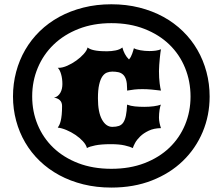

<svg xmlns="http://www.w3.org/2000/svg" viewBox="-20 -788 1037 894"><path d="M40.5 -338.9Q40.5 -398.4 55.2 -453.4Q69.8 -508.3 97.4 -555.9Q125 -603.5 165 -642.6Q205.1 -681.6 256.1 -709.5Q307.1 -737.3 368.2 -752.7Q429.2 -768.1 498.5 -768.1Q567.9 -768.1 628.9 -752.7Q689.9 -737.3 740.7 -709.5Q791.5 -681.6 831.5 -642.6Q871.6 -603.5 899.2 -555.7Q926.8 -507.8 941.4 -452.9Q956.1 -397.9 956.1 -338.4Q956.1 -250.5 923.6 -173.3Q891.1 -96.2 831.5 -38.6Q772 19 687.5 52.2Q603 85.4 498.5 85.4Q428.7 85.4 367.9 70.3Q307.1 55.2 256.1 27.6Q205.1 0 165 -38.6Q125 -77.1 97.4 -124.3Q69.8 -171.4 55.2 -225.8Q40.5 -280.3 40.5 -338.9ZM129.9 -338.4Q129.9 -268.6 155.3 -207.3Q180.7 -146 228.3 -100.3Q275.9 -54.7 344.2 -28.3Q412.6 -2 498.5 -2Q584.5 -2 652.8 -28.3Q721.2 -54.7 768.8 -100.3Q816.4 -146 841.8 -207.3Q867.2 -268.6 867.2 -338.4Q867.2 -409.2 841.8 -471.7Q816.4 -534.2 768.8 -580.3Q721.2 -626.5 652.8 -653.3Q584.5 -680.2 498.5 -680.2Q414.6 -680.2 346.4 -653.6Q278.3 -627 230.2 -580.8Q182.1 -534.7 156 -472.4Q129.9 -410.2 129.9 -339.4ZM249 -193.8Q252.4 -198.2 256.1 -205.8Q259.8 -213.4 262.7 -225.1Q265.6 -236.8 267.3 -253.9Q269 -271 269 -294.4Q269 -311.5 258.8 -321.3Q248.5 -331.1 231.4 -333.5Q241.7 -335.4 249 -341.6Q256.3 -347.7 261.2 -356.4Q266.1 -365.2 268.3 -375.5Q270.5 -385.7 270.5 -396.5Q270.5 -421.4 264.6 -442.1Q258.8 -462.9 249 -472.2H253.4Q271 -472.2 293.2 -481.9Q315.4 -491.7 335.4 -506.1Q355.5 -520.5 370.1 -536.9Q384.8 -553.2 387.7 -566.9Q392.6 -563 399.7 -559.8Q406.7 -556.6 417.5 -554.2Q428.2 -551.8 443.1 -550.5Q458 -549.3 479 -549.3Q498.5 -549.3 518.3 -553.2Q538.1 -557.1 549.8 -566.9Q553.7 -551.3 561.5 -536.6Q569.3 -522 580.6 -511.2Q585.9 -517.1 589.6 -524.4Q593.3 -531.7 595.9 -539.1Q598.6 -546.4 600.3 -552.7Q602.1 -559.1 603.5 -563.5Q613.3 -557.6 633.5 -554Q653.8 -550.3 676.3 -550.3Q691.4 -550.3 705.3 -552.2Q719.2 -554.2 729.5 -558.6Q728.5 -555.2 727.1 -543.7Q725.6 -532.2 724.1 -517.1Q722.7 -502 721.4 -485.8Q720.2 -469.7 720.2 -457Q720.2 -424.8 723.4 -400.1Q726.6 -375.5 729.5 -366.2Q706.1 -369.1 684.8 -371.1Q663.6 -373 643.1 -373Q622.1 -373 605.2 -371.1Q588.4 -369.1 571.8 -366.2V-375Q571.8 -401.4 566.9 -417Q562 -432.6 552.7 -440.9Q543.5 -449.2 530.8 -451.9Q518.1 -454.6 502.9 -454.6Q489.7 -454.6 477.8 -450Q465.8 -445.3 456.5 -431.9Q447.3 -418.5 441.7 -394Q436 -369.6 436 -330.1Q436 -265.6 454.8 -231.4Q473.6 -197.3 502.9 -197.3Q521 -197.3 533.7 -201.7Q546.4 -206.1 554.2 -217.8Q562 -229.5 566.2 -249.5Q570.3 -269.5 571.8 -300.8Q588.9 -294.4 608.6 -292.5Q628.4 -290.5 651.9 -290.5Q675.3 -290.5 695.6 -293.2Q715.8 -295.9 729.5 -300.8Q727.5 -297.4 725.8 -290.8Q724.1 -284.2 722.9 -275.9Q721.7 -267.6 720.9 -258.3Q720.2 -249 720.2 -240.2Q720.2 -228.5 722.9 -215.6Q725.6 -202.6 729.5 -191.4Q696.3 -190.9 672.4 -179.4Q648.4 -168 632.8 -152.8Q617.2 -137.7 608.9 -122.3Q600.6 -106.9 598.6 -98.6Q585.9 -105 560.8 -110.8Q535.6 -116.7 496.1 -116.7Q451.7 -116.7 423.8 -111.1Q396 -105.5 384.8 -98.6Q380.9 -114.3 366 -130.4Q351.1 -146.5 331.3 -159.9Q311.5 -173.3 289.3 -182.6Q267.1 -191.9 249 -193.8Z"/></svg>

Font: Arbutus
Style: Regular
Weight: 400
Designer: Karolina Lach
Foundry: Sorkin Type Co.
Version: Version 1.002